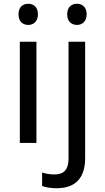

<svg xmlns="http://www.w3.org/2000/svg" viewBox="-20 -757 556 1017"><path d="M130 -737C101 -737 78 -720 78 -681C78 -643 101 -625 130 -625C157 -625 181 -643 181 -681C181 -720 157 -737 130 -737ZM336 -681C336 -643 359 -625 388 -625C415 -625 439 -643 439 -681C439 -720 415 -737 388 -737C359 -737 336 -720 336 -681ZM173 -536H85V0H173ZM280 240C385 240 431 180 431 80V-536H343V83C343 148 312 167 269 167C243 167 223 163 203 157V228C221 235 246 240 280 240Z"/></svg>

Font: Noto Sans Runic
Style: Regular
Weight: 400
Designer: Monotype Design Team
Foundry: Monotype Imaging Inc.
Version: Version 2.002